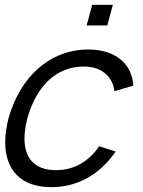

<svg xmlns="http://www.w3.org/2000/svg" viewBox="-20 -760 594 795"><path d="M338.7 -654.5H424.2L447.2 -740H361.7ZM192.8 15C299.8 15 392.6 -36.5 458.9 -132.5L390.8 -154.5C346.4 -89.5 284.7 -55.5 211.7 -55.5C123.1 -55.5 81.4 -105.1 81.4 -186.2C81.4 -211.3 85.4 -239.4 93.2 -270C128.5 -396 207.2 -484.5 326.7 -484.5C397.2 -484.5 445.6 -447 453.9 -382.5L532 -405.5C526.8 -498 455.1 -555 346.1 -555C184.6 -555 62.8 -440 15.2 -270C6.1 -234.6 1.6 -201.3 1.6 -170.9C1.6 -58.4 64.1 15 192.8 15Z"/></svg>

Font: Manrope
Style: RegularItalic
Weight: 400
Italic angle: -15°
Designer: Mikhail Sharanda
Foundry: Mikhail Sharanda
Version: Version 4.502;hotconv 1.0.109;makeotfexe 2.5.65596